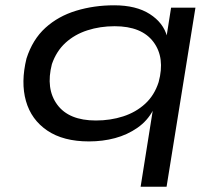

<svg xmlns="http://www.w3.org/2000/svg" viewBox="-20 -525 831 725"><path d="M511 180 557 -109H558Q537 -69 499 -42.5Q461 -16 414.5 -3.5Q368 9 316 9Q219 9 158.5 -32Q98 -73 78 -143.5Q58 -214 80 -304Q103 -376 151.5 -420Q200 -464 267.5 -484.5Q335 -505 411 -505Q494 -505 545.5 -472Q597 -439 611 -387L609 -388L626 -496H718L609 180ZM342 -70Q397 -70 445 -85.5Q493 -101 528 -133Q563 -165 579 -215Q604 -307 559.5 -366.5Q515 -426 413 -426Q358 -426 310 -410.5Q262 -395 227.5 -363.5Q193 -332 176 -283Q152 -190 196 -130Q240 -70 342 -70Z"/></svg>

Font: Nunito Sans 7pt Expanded
Style: Italic
Weight: 400
Width: 7
Italic angle: -9°
Designer: Vernon Adams
Foundry: Vernon Adams
Version: Version 3.101;gftools[0.9.27]